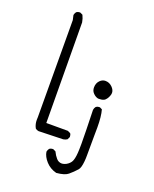

<svg xmlns="http://www.w3.org/2000/svg" viewBox="-152 -796 804 1000"><g transform="rotate(20 250.0 -296.0)"><path d="M356.4 -320.8Q358.9 -320.8 363.8 -320.8Q368.7 -320.8 375.5 -321.8Q388.7 -323.7 396 -331.1Q409.2 -344.7 414.1 -364.7Q415 -369.1 415 -373Q415 -389.2 399.9 -404.3Q383.8 -420.4 361.8 -420.4Q345.2 -420.4 332 -407.2Q316.9 -392.1 316.9 -368.2Q316.9 -359.9 319.3 -352.5Q321.8 -344.2 329.6 -336.4Q342.3 -323.7 356.4 -320.8ZM287.1 -83Q287.1 -94.2 281.7 -101.6L266.6 -108.9H147L143.1 -665Q139.6 -685.5 130.9 -703.1L117.7 -709.5Q116.2 -710 115.2 -710Q103 -710 95.2 -703.6Q89.4 -695.8 87.4 -686L93.3 -659.7L95.2 -121.6Q94.7 -114.3 94.7 -108.9Q94.7 -103.5 95 -98.9Q95.2 -94.2 96.2 -89.4Q97.2 -84.5 98.6 -79.6Q101.1 -70.8 106 -62.5Q113.8 -56.6 123.5 -55.2L258.8 -59.1Q269.5 -60.5 279.8 -66.9L286.6 -80.6Q287.1 -82 287.1 -83ZM403.8 -22.5Q403.8 -91.8 404.3 -132.3Q404.8 -172.9 404.8 -177.2Q404.8 -239.3 394.5 -274.9L382.3 -280.8Q380.9 -281.2 377.4 -281.2Q374 -281.2 369.1 -279.8Q364.3 -278.3 359.9 -274.9Q353.5 -266.6 352.1 -256.3Q356 -128.4 356 -68.8Q356 -50.3 355.5 -38.6Q354.5 2.9 347.2 22.9Q342.3 37.6 328.1 48.8Q319.3 55.7 310.1 58.8Q300.8 62 294.4 62Q276.4 62 264.2 47.9Q252 34.2 242.2 13.7L229 7.3Q227.5 6.8 226.6 6.8Q214.4 6.8 206.5 13.2Q200.7 21 198.7 31.2Q202.6 57.6 225.6 83Q248.5 108.4 284.2 117.7Q330.1 113.8 348.6 98.1Q369.6 80.6 388.2 59.6Q398.9 47.4 402.3 10.7Q403.8 -3.9 403.8 -22.5Z"/></g></svg>

Font: NaikaiFont
Style: ExtraLight
Weight: 200
Version: Version 1.89